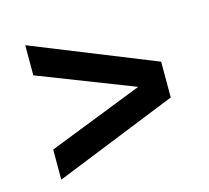

<svg xmlns="http://www.w3.org/2000/svg" viewBox="-74 -691 678 622"><g transform="rotate(-15 265.0 -380.5)"><path d="M59 -154.5V-255.5L377.5 -380.5L59 -504.5V-605.5L470.5 -440V-320Z"/></g></svg>

Font: Encode Sans SmCnd SmBold
Style: Regular
Weight: 600
Width: 4
Designer: Multiple Designers
Foundry: Impallari Type
Version: Version 3.002; ttfautohint (v1.8.3) -l 8 -r 50 -G 200 -x 14 